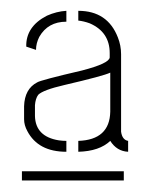

<svg xmlns="http://www.w3.org/2000/svg" viewBox="-20 -709 265 346"><path d="M19.5 -383.8V-400.4H203.1V-383.8ZM23.4 -494.1V-517.6Q24.4 -548.8 46.9 -560.5Q52.7 -564.5 127.9 -582Q176.8 -594.7 177.7 -605.5V-613.3Q177.7 -651.4 141.6 -667Q130.9 -670.9 121.1 -671.9V-689.5Q173.8 -689.5 192.4 -641.6Q198.2 -627 198.2 -611.3V-471.7Q200.2 -457 210.9 -455.1V-435.5Q190.4 -436.5 178.7 -455.1Q159.2 -436.5 121.1 -435.5V-455.1Q177.7 -457 178.7 -507.8V-578.1Q167 -572.3 95.7 -555.7Q57.6 -546.9 48.8 -538.1Q43.9 -531.2 43 -519.5V-500Q43.9 -462.9 85.9 -456.1Q92.8 -455.1 99.6 -455.1V-435.5Q48.8 -435.5 29.3 -472.7Q23.4 -483.4 23.4 -494.1ZM27.3 -625Q26.4 -661.1 64.5 -680.7Q82 -688.5 99.6 -689.5V-669.9Q66.4 -669.9 50.8 -642.6Q44.9 -630.9 44.9 -619.1Z"/></svg>

Font: Post No Bills Jaffna Light
Style: Regular
Weight: 300
Designer: Kosala Senevirathne, Siva Puranthara, Lasantha Premarathna, Tharique Azeez
Foundry: Mooniak
Version: Version 1.220 ; ttfautohint (v1.6)